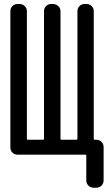

<svg xmlns="http://www.w3.org/2000/svg" viewBox="-20 -750 540 931"><path d="M65.4 0Q50.8 0 40.5 -9.8Q30.3 -19.5 30.3 -35.2V-695.3Q30.3 -710 40 -720.2Q49.8 -730.5 65.4 -730.5H75.2Q89.8 -730.5 100.1 -720.2Q110.4 -710 110.4 -695.3V-77.1Q110.4 -72.3 115.2 -72.3H188.5Q193.4 -72.3 193.4 -77.1V-695.3Q193.4 -710 203.1 -720.2Q212.9 -730.5 227.5 -730.5H237.3Q252 -730.5 262.7 -720.2Q273.4 -710 273.4 -695.3V-77.1Q273.4 -72.3 277.3 -72.3H349.6Q354.5 -72.3 355.5 -77.1V-695.3Q355.5 -710 365.2 -720.2Q375 -730.5 389.6 -730.5H400.4Q415 -730.5 424.8 -720.2Q434.6 -710 434.6 -695.3V-77.1Q434.6 -72.3 440.4 -72.3H447.3Q461.9 -72.3 472.2 -62Q482.4 -51.8 482.4 -37.1V125Q482.4 139.6 472.2 149.9Q461.9 160.2 447.3 160.2H433.6Q418.9 160.2 408.7 149.9Q398.4 139.6 398.4 125V4.9Q398.4 0 393.6 0Z"/></svg>

Font: Rounded-L Mgen+ 2m regular
Style: Regular
Weight: 400
Designer: [Source Han Sans]
Ryoko NISHIZUKA  (kana & ideographs); Paul D. Hunt (Latin, Greek & Cyrillic); Wenlong ZHANG  (bopomofo
Version: Version 1.059.20150602